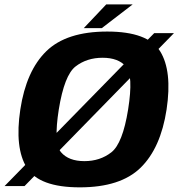

<svg xmlns="http://www.w3.org/2000/svg" viewBox="-58 -820 786 846"><path d="M-38 0H50L708.5 -674H621.5ZM293.5 5.5Q473 5.5 561.5 -81Q650 -167.5 676 -337.5Q701.5 -507.5 647.5 -594.2Q593.5 -681 414.5 -681Q235 -681 146.2 -594.5Q57.5 -508 31.5 -337.5Q6 -168 60 -81.2Q114 5.5 293.5 5.5ZM314 -110Q244.5 -110 211 -149.2Q177.5 -188.5 201 -337.5Q225.5 -489 275 -527.2Q324.5 -565.5 394 -565.5Q463 -565.5 496.8 -527.2Q530.5 -489 506.5 -337.5Q482.5 -188 432.8 -149Q383 -110 314 -110ZM311 -696H390.5L526.5 -800.5H410Z"/></svg>

Font: Anybody
Style: Bold Italic
Weight: 700
Italic angle: -10°
Designer: Tyler Finck
Foundry: Etcetera Type Company
Version: Version 1.113;gftools[0.9.25]